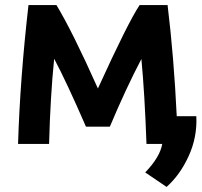

<svg xmlns="http://www.w3.org/2000/svg" viewBox="-20 -553 795 755"><path d="M412 -55H318Q241 -232 193 -322Q178 -175 173 13H51Q59 -245 92 -533H202Q265 -429 365 -205Q483 -464 529 -533H639Q664 -327 675 -96H752Q756 -14 722 60.5Q688 135 635 182L551 125Q609 65 618 13H556Q549 -184 536 -321Q476 -207 412 -55Z"/></svg>

Font: Repo
Style: DemiBold
Weight: 600
Designer: Stefan Peev
Foundry: Context Ltd
Version: Version 001.000